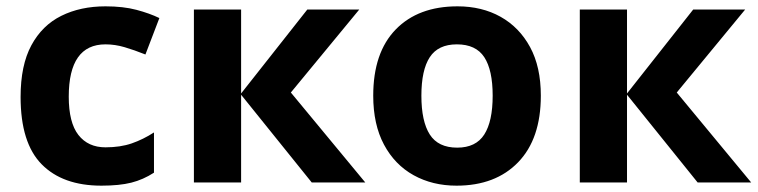

<svg xmlns="http://www.w3.org/2000/svg" viewBox="-20 -576 2391 606"><path d="M300 10Q178 10 111.5 -57.5Q45 -125 45 -270Q45 -370 79 -433Q113 -496 173.5 -526Q234 -556 313 -556Q369 -556 410.5 -545Q452 -534 483 -519L439 -404Q404 -418 373.5 -427Q343 -436 313 -436Q197 -436 197 -271Q197 -189 227.5 -150Q258 -111 313 -111Q360 -111 396 -123.5Q432 -136 466 -158V-31Q432 -9 394.5 0.5Q357 10 300 10Z M950 -546H1114L898 -284L1133 0H964L741 -277V0H592V-546H741V-281Z M1687 -274Q1687 -138 1615.5 -64Q1544 10 1421 10Q1345 10 1285.5 -23Q1226 -56 1192 -119.5Q1158 -183 1158 -274Q1158 -410 1229 -483Q1300 -556 1424 -556Q1501 -556 1560 -523Q1619 -490 1653 -427.5Q1687 -365 1687 -274ZM1310 -274Q1310 -193 1336.5 -151.5Q1363 -110 1423 -110Q1482 -110 1508.5 -151.5Q1535 -193 1535 -274Q1535 -355 1508.5 -395.5Q1482 -436 1422 -436Q1363 -436 1336.5 -395.5Q1310 -355 1310 -274Z M2168 -546H2332L2116 -284L2351 0H2182L1959 -277V0H1810V-546H1959V-281Z"/></svg>

Font: RS Noto Sans
Style: Bold
Weight: 700
Designer: Monotype Design Team
Foundry: Monotype Imaging Inc.
Version: Version 3.10